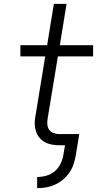

<svg xmlns="http://www.w3.org/2000/svg" viewBox="-20 -755 540 998"><path d="M173 223V165Q196 165 220 158.5Q244 152 263.5 136Q283 120 294 97.5Q305 75 309 52L318 0H289Q269 0 249.5 -3.5Q230 -7 213.5 -16Q197 -25 185 -39.5Q173 -54 167 -72Q161 -90 160.5 -110Q160 -130 164 -150L215 -462H86V-520H225L260 -735H326L291 -520H464V-462H281L228 -141Q225 -125 226 -109Q227 -93 235.5 -81Q244 -69 258.5 -63.5Q273 -58 289 -58H392L374 52Q370 75 362.5 98Q355 121 341 141.5Q327 162 307.5 178.5Q288 195 265.5 205Q243 215 219.5 219Q196 223 173 223Z"/></svg>

Font: Iosevka Aile Light
Style: Italic
Weight: 300
Italic angle: -9°
Designer: Belleve Invis
Foundry: Belleve Invis
Version: Version 31.1.0; ttfautohint (v1.8.4)